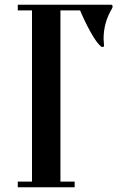

<svg xmlns="http://www.w3.org/2000/svg" viewBox="-20 -790 495 810"><path d="M318 -746H235V-24H295V0H55V-24H115V-746H55V-770H449Q455 -770 455 -762Q455 -758 452 -753Q417 -695 417 -626Q417 -621 418 -611.5Q419 -602 419 -597Q419 -593 414.5 -592Q410 -591 406 -594Q387 -610 362 -655Q337 -700 318 -746Z"/></svg>

Font: Ponomar Unicode TT
Style: Regular
Weight: 400
Designer: Vladislav V. Dorosh, Yuri A.W. Shardt, Nikita Simmons, Aleksandr Andreev
Foundry: Ponomar Project
Version: 1.1